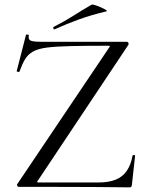

<svg xmlns="http://www.w3.org/2000/svg" viewBox="-20 -805 635 827"><path d="M55 -13 450 -600Q454 -605 453 -606.5Q452 -608 445 -608Q348 -608 284 -606.5Q220 -605 181.5 -600Q143 -595 121.5 -582.5Q100 -570 88 -550Q76 -530 64 -497Q63 -494 57 -495.5Q51 -497 52 -499L92 -655Q93 -657 99 -656Q105 -655 104 -653Q101 -635 112 -630Q123 -625 161 -625Q221 -625 308 -625Q395 -625 526 -625Q531 -625 533 -620.5Q535 -616 533 -612L143 -27Q139 -22 140 -20.5Q141 -19 148 -19Q231 -19 296.5 -19Q362 -19 403 -19Q448 -19 478 -31Q508 -43 526 -69Q544 -95 551 -135Q552 -137 557 -137Q562 -137 562 -135L548 -8Q548 -5 546 -1.5Q544 2 539 2Q465 1 382.5 0.5Q300 0 217.5 0Q135 0 61 0Q57 0 54.5 -4.5Q52 -9 55 -13ZM216 -679Q212 -677 210 -682.5Q208 -688 211 -689Q258 -713 296.5 -737.5Q335 -762 373 -784Q377 -787 389.5 -783Q402 -779 415.5 -773Q429 -767 436.5 -762Q444 -757 438 -756Q371 -740 319 -721Q267 -702 216 -679Z"/></svg>

Font: Cormorant Garamond Light
Style: Regular
Weight: 400
Version: Version 4.001